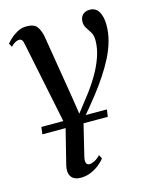

<svg xmlns="http://www.w3.org/2000/svg" viewBox="-117 -605 742 934"><g transform="rotate(-15 254.0 -138.0)"><path d="M307 -129.5Q337 -168.5 361.2 -210Q385.5 -251.5 400 -293.5Q414.5 -335.5 414.5 -375.5Q414.5 -400.5 405 -416.2Q395.5 -432 386 -445.8Q376.5 -459.5 376.5 -477.5Q376.5 -500.5 389.5 -513.5Q402.5 -526.5 425.5 -526.5Q455.5 -526.5 470.5 -501Q485.5 -475.5 485.5 -433.5Q485.5 -393.5 474.5 -354Q463.5 -314.5 443.5 -275Q423.5 -235.5 397.2 -196Q371 -156.5 340.5 -117.5Q322 -94 299.2 -66.2Q276.5 -38.5 258 -18L217 151Q210 178 214.8 188.5Q219.5 199 229.5 199Q241 199 256.2 191.8Q271.5 184.5 286 168.5L296 187.5Q285.5 202 266.8 217Q248 232 224 242Q200 252 173 252Q140 252 125.5 231.8Q111 211.5 119.5 175.5L166.5 -12.5L78.5 -441.5Q75 -461 70 -467.5Q65 -474 56 -474Q48 -474 38 -469.2Q28 -464.5 13.5 -450.5L4 -468.5Q8 -474.5 22.8 -488.8Q37.5 -503 59.2 -515.5Q81 -528 107.5 -528Q145 -528 159.2 -509.2Q173.5 -490.5 180 -458.5L234 -130L246 -51ZM46.5 -0.5 51 -36.5H381L376 -0.5Z"/></g></svg>

Font: Merriweather 120pt
Style: Italic
Weight: 400
Italic angle: -7.8°
Version: Version 2.101